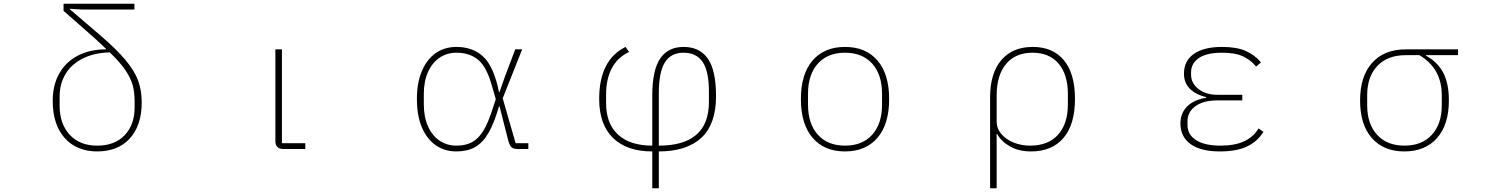

<svg xmlns="http://www.w3.org/2000/svg" viewBox="-20 -797 8040 1027"><path d="M262 -257Q262 -342 297 -404Q332 -466 396.5 -499.5Q461 -533 547 -533V-536Q532 -551 486 -593L320 -739V-777H699V-746H419L353 -750V-748L514 -610Q604 -533 652.5 -474.5Q701 -416 719.5 -364Q738 -312 738 -250Q738 -126 674.5 -56.5Q611 13 500 13Q390 13 326 -59Q262 -131 262 -257ZM700 -222V-256Q700 -304 689.5 -342Q679 -380 650.5 -422Q622 -464 567 -517Q480 -514 419.5 -482.5Q359 -451 329 -398.5Q299 -346 299 -282V-231Q299 -135 352.5 -76.5Q406 -18 500 -18Q594 -18 647 -74Q700 -130 700 -222Z M1496 0Q1453 0 1453 -43V-533H1488V-31H1613V0Z M2210 -267Q2210 -355 2237 -418Q2264 -481 2311.5 -513.5Q2359 -546 2421 -546Q2511 -546 2566.5 -492.5Q2622 -439 2649 -305H2652L2680 -385L2736 -533H2773L2669 -271L2738 -31H2806V0H2747Q2726 0 2715.5 -10Q2705 -20 2698 -48L2652 -228H2649Q2623 -137 2592 -84.5Q2561 -32 2520 -9.5Q2479 13 2421 13Q2359 13 2311.5 -19.5Q2264 -52 2237 -115Q2210 -178 2210 -267ZM2613 -209 2632 -267 2612 -335Q2585 -436 2539.5 -475.5Q2494 -515 2421 -515Q2371 -515 2331.5 -488.5Q2292 -462 2269.5 -412Q2247 -362 2247 -295V-238Q2247 -171 2269.5 -121Q2292 -71 2331.5 -44.5Q2371 -18 2421 -18Q2470 -18 2504 -36Q2538 -54 2564 -95.5Q2590 -137 2613 -209Z M3469 13Q3333 13 3259 -59Q3185 -131 3185 -268Q3185 -476 3326 -546L3345 -519Q3283 -490 3252.5 -432Q3222 -374 3222 -292V-244Q3222 -136 3286 -77Q3350 -18 3469 -18V-286Q3469 -421 3511 -483.5Q3553 -546 3636 -546Q3723 -546 3766.5 -483Q3810 -420 3810 -282Q3810 -133 3731.5 -60Q3653 13 3504 13V210H3469ZM3504 -18Q3772 -18 3772 -252V-308Q3772 -416 3738.5 -465.5Q3705 -515 3636 -515Q3568 -515 3536 -462.5Q3504 -410 3504 -299Z M4264 -267Q4264 -401 4326.5 -473.5Q4389 -546 4500 -546Q4611 -546 4673.5 -473.5Q4736 -401 4736 -267Q4736 -133 4673.5 -60Q4611 13 4500 13Q4389 13 4326.5 -60Q4264 -133 4264 -267ZM4698 -238V-295Q4698 -398 4645.5 -456.5Q4593 -515 4500 -515Q4407 -515 4354.5 -456.5Q4302 -398 4302 -295V-238Q4302 -135 4354.5 -76.5Q4407 -18 4500 -18Q4593 -18 4645.5 -76.5Q4698 -135 4698 -238Z M5276 -276Q5276 -405 5336 -475.5Q5396 -546 5504 -546Q5612 -546 5671 -474.5Q5730 -403 5730 -268Q5730 -131 5668.5 -59Q5607 13 5495 13Q5429 13 5382 -14Q5335 -41 5314 -80H5311V210H5276ZM5692 -238V-295Q5692 -398 5642.5 -456.5Q5593 -515 5503 -515Q5412 -515 5361.5 -455Q5311 -395 5311 -285V-148Q5311 -110 5336 -80.5Q5361 -51 5402 -34.5Q5443 -18 5490 -18Q5587 -18 5639.5 -76.5Q5692 -135 5692 -238Z M6294 -137Q6294 -192 6330.5 -228Q6367 -264 6432 -274V-277Q6313 -308 6313 -403Q6313 -472 6366.5 -509Q6420 -546 6516 -546Q6596 -546 6644.5 -524Q6693 -502 6725 -463L6699 -441Q6670 -476 6629 -495.5Q6588 -515 6517 -515Q6434 -515 6392.5 -486.5Q6351 -458 6351 -410V-397Q6351 -352 6390.5 -321Q6430 -290 6492 -290H6625V-260H6491Q6418 -260 6375 -229.5Q6332 -199 6332 -149V-128Q6332 -76 6378.5 -47Q6425 -18 6507 -18Q6585 -18 6634.5 -41Q6684 -64 6712 -110L6738 -92Q6707 -41 6651.5 -14Q6596 13 6505 13Q6402 13 6348 -26.5Q6294 -66 6294 -137Z M7255 -260Q7255 -389 7319.5 -461Q7384 -533 7500 -533H7779V-502H7608V-499Q7670 -465 7700 -407.5Q7730 -350 7730 -260Q7730 -130 7666.5 -58.5Q7603 13 7492 13Q7381 13 7318 -58.5Q7255 -130 7255 -260ZM7692 -234V-288Q7692 -431 7572 -502H7500Q7402 -502 7347.5 -444.5Q7293 -387 7293 -288V-234Q7293 -134 7346 -76Q7399 -18 7492 -18Q7586 -18 7639 -76Q7692 -134 7692 -234Z"/></svg>

Font: IBM Plex Sans JP ExtraLight
Style: Regular
Weight: 200
Designer: Mike Abbink; Paul van der Laan; Pieter van Rosmalen; Wujin Sim; Yejin Wi; Jinhee Kim; Boomi Park; Yona Kim; Kichan Ma
Foundry: Sandoll Inc.
Version: Version 1.001